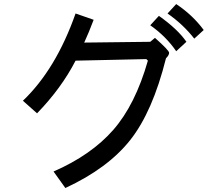

<svg xmlns="http://www.w3.org/2000/svg" viewBox="-20 -860 1040 954"><path d="M992.2 -710.9 945.3 -668Q890.6 -738.3 812.5 -793L855.5 -839.8Q937.5 -785.2 992.2 -710.9ZM804.7 -570.3Q738.3 -304.7 627 -164.1Q515.6 -23.4 304.7 74.2L246.1 -7.8Q433.6 -89.8 543 -214.8Q652.3 -339.8 714.8 -558.6L707 -566.4L355.5 -558.6Q285.2 -421.9 164.1 -296.9L93.8 -359.4Q257.8 -515.6 355.5 -793L445.3 -761.7Q421.9 -699.2 398.4 -648.4L726.6 -652.3L750 -671.9Q820.3 -609.4 820.3 -597.7Q820.3 -585.9 804.7 -570.3ZM906.2 -652.3 855.5 -605.5Q804.7 -679.7 726.6 -734.4L769.5 -781.2Q863.3 -714.8 906.2 -652.3Z"/></svg>

Font: WenQuanYi Micro Hei Mono
Style: Regular
Weight: 400
Foundry: Ascender Corporation
Version: Version 0.2.0-beta